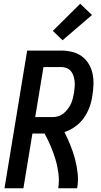

<svg xmlns="http://www.w3.org/2000/svg" viewBox="-20 -1005 540 1025"><path d="M4 0 125 -735H307Q337 -735 365.5 -728Q394 -721 416.5 -704.5Q439 -688 453.5 -664Q468 -640 474 -612Q480 -584 479 -554Q478 -524 473 -494Q469 -464 458 -433.5Q447 -403 428 -376Q409 -349 382 -329.5Q355 -310 324 -300Q341 -266 355.5 -230.5Q370 -195 380 -157.5Q390 -120 394.5 -80.5Q399 -41 392 0H291Q297 -40 292 -79Q287 -118 276 -154.5Q265 -191 250.5 -225Q236 -259 218 -292H153L105 0ZM168 -380H261Q276 -380 291 -384.5Q306 -389 318.5 -399Q331 -409 341 -422Q351 -435 358 -449.5Q365 -464 368.5 -479Q372 -494 375 -509Q377 -524 378.5 -539.5Q380 -555 378.5 -570Q377 -585 372.5 -599Q368 -613 359.5 -624Q351 -635 337 -641Q323 -647 308 -647H212ZM314 -790 262 -840 408 -985 471 -925Z"/></svg>

Font: Iosevka Term Curly Semibold
Style: Italic
Weight: 600
Italic angle: -9°
Designer: Belleve Invis
Foundry: Belleve Invis
Version: Version 32.3.0